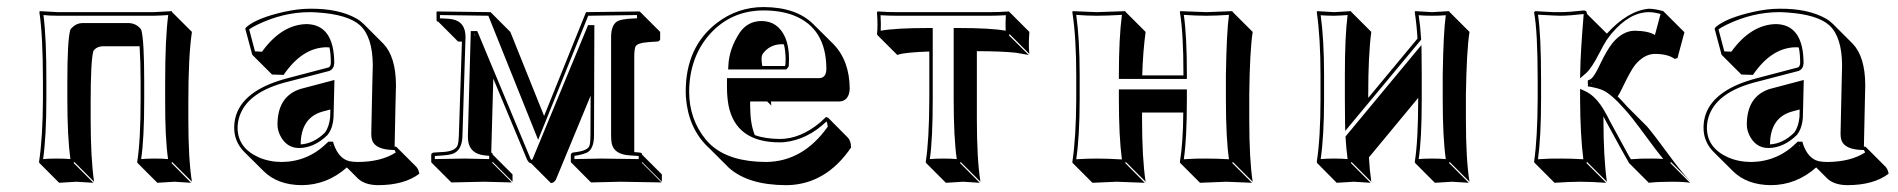

<svg xmlns="http://www.w3.org/2000/svg" viewBox="-20 -464 5437 550"><path d="M519.5 -172.4V-122.6Q519.5 -6.3 529.8 56.6L473.1 0L471.2 2.9L527.3 59.6Q525.4 59.6 479.5 56.6Q479.5 56.6 430.7 59.6L374 2.9L373 0Q382.8 -61 382.8 -179.2V-229Q382.8 -284.7 379.9 -331.5H273.4Q256.8 -330.6 247.6 -318.4Q239.7 -291 239.7 -172.4V-123.5Q239.7 -10.3 249.5 56.6L192.9 0L190.9 2.9L247.6 59.6Q245.6 59.6 198.7 56.6Q198.7 56.6 149.4 59.6L92.8 2.9L91.8 0Q102.5 -70.3 103 -180.2V-229Q103 -361.8 92.8 -429.2L94.2 -432.1Q96.2 -432.1 146 -429.2H419.9Q419.9 -429.2 472.2 -432.1L473.1 -429.2L529.8 -372.6Q519.5 -304.2 519.5 -172.4ZM453.1 -229Q453.1 -353.5 461.9 -420.9Q442.4 -419.4 419.9 -418.9H146Q123 -418.9 104.5 -420.9Q113.3 -353 112.8 -229V-180.2Q112.8 -74.7 103.5 -8.3Q120.6 -9.8 142.1 -9.8Q165 -9.8 181.6 -8.3Q172.9 -72.8 172.9 -180.2V-229Q172.9 -348.1 181.2 -377.9L182.1 -379.9L183.1 -381.3Q197.3 -397.9 216.8 -397.9H349.1Q370.1 -397 382.8 -381.3L384.3 -379.4L384.8 -377.9Q393.1 -349.1 393.1 -229V-179.2Q393.1 -65.9 384.3 -8.3Q401.9 -9.8 422.9 -9.8Q445.3 -9.8 461.4 -8.3Q452.6 -69.3 453.1 -179.2Z M841.3 -50.3Q878.9 -52.7 910.6 -84Q922.9 -100.1 925.8 -128.9L926.3 -150.4L904.3 -144.5Q841.8 -127 841.3 -50.3ZM923.8 -328.1Q918.9 -328.6 915 -328.6Q845.7 -327.6 792.5 -249.5L759.3 -250.5L702.6 -307.1L682.6 -381.8L685.5 -386.2Q715.8 -412.6 794.4 -430.2Q834.5 -439 867.7 -439Q950.7 -439.9 1002.4 -410.2Q1011.7 -404.8 1017.6 -398.9Q1020 -396.5 1022 -395L1078.1 -338.9Q1113.8 -301.8 1114.3 -220.2Q1114.3 -215.8 1112.8 -159.7Q1110.8 -72.8 1110.4 -43.9H1114.7L1116.2 -42.5L1172.9 14.2Q1179.2 21.5 1181.2 33.7Q1137.7 66.4 1062.5 66.4Q1024.9 65.9 1005.4 47.4L973.6 15.6Q917 65.9 844.2 66.4Q775.4 65.9 735.4 26.4L678.7 -29.8Q650.9 -58.6 650.9 -98.1Q650.9 -180.2 751.5 -222.7Q776.4 -232.9 804.7 -240.2L921.9 -271Q927.2 -274.4 927.7 -283.2Q927.7 -309.6 923.8 -328.1ZM927.7 -44.9Q926.8 -47.4 926.8 -47.9H924.8ZM1043.5 -80.1Q1043.5 -98.1 1046.4 -217.8Q1047.9 -272.5 1047.9 -276.9Q1047.4 -358.4 1011.2 -391.6Q976.6 -422.4 890.6 -428.2Q877.9 -429.2 867.7 -429.2Q791.5 -429.2 716.8 -393.1Q701.7 -385.7 693.8 -379.9L710.4 -316.9L730.5 -315.9Q787.1 -394 858.9 -395Q937 -393.1 937.5 -283.2Q936.5 -266.6 924.8 -261.7V-261.2L807.1 -230.5Q686 -201.2 664.6 -126Q660.6 -111.8 660.6 -98.1Q660.6 -40.5 721.2 -13.2Q752 0 787.6 0Q862.8 -1 917.5 -55.2L920.4 -58.1H934.1L936 -51.3Q950.2 -9.8 980.5 -2.4Q991.2 0 1005.9 0Q1072.3 -0.5 1113.8 -27.3Q1112.3 -31.2 1110.4 -34.2Q1055.2 -34.7 1045.9 -62.5Q1043.5 -70.8 1043.5 -80.1ZM938 -234.9 935.5 -128.9Q933.6 -96.2 918 -77.1Q880.4 -40.5 836.9 -40Q799.8 -40 781.7 -77.6Q774.9 -92.8 774.9 -106.9Q774.9 -183.1 833 -206.5Q839.4 -209 845.2 -210.4Z M1231.4 -431.2 1385.3 -429.2 1441.9 -372.6 1538.6 -131.8 1658.7 -429.2 1812.5 -431.2 1814.5 -429.2 1871.1 -372.6V-350.6Q1869.1 -346.7 1865.2 -345.2L1836.9 -343.3Q1805.2 -340.8 1800.3 -330.6Q1796.9 -321.8 1796.9 -300.3V-28.3L1813.5 -26.9Q1816.4 -25.9 1817.9 -25.4Q1819.3 -22.9 1819.3 -21L1876 35.6V56.6L1819.3 0L1818.4 2L1875 58.6L1757.8 56.6L1672.9 58.6L1616.7 2L1615.2 0V-21Q1616.7 -25.9 1620.6 -26.9L1633.3 -28.8Q1663.6 -33.2 1668.5 -46.4Q1671.4 -55.7 1671.4 -76.2L1671.9 -189.9L1572.3 50.8Q1566.9 60.1 1558.1 60.5L1501.5 3.9Q1497.6 2.9 1495.1 1Q1492.2 -2.4 1490.2 -5.9L1393.1 -238.8L1387.2 -26.9Q1389.2 -25.9 1390.1 -25.4Q1391.1 -22.9 1391.6 -21L1448.2 35.6V56.6L1391.6 0L1389.6 2L1446.3 58.6L1367.2 56.6L1272.9 58.6L1216.3 2L1215.3 0V-22Q1217.3 -25.9 1221.7 -26.9L1251.5 -28.8Q1284.7 -31.2 1291 -48.3Q1293.9 -58.1 1294.4 -75.2L1303.2 -344.7L1292 -345.2L1235.4 -401.9Q1232.4 -402.3 1231.4 -403.3Q1230.5 -405.3 1230.5 -407.2V-429.2ZM1341.8 -361.3 1340.3 -365.2H1338.4ZM1672.4 -380.9V-381.8H1671.4ZM1240.2 -420.9V-411.6L1265.1 -410.2Q1309.1 -407.2 1313 -367.2Q1313.5 -361.8 1313.5 -356.9L1304.7 -74.7Q1303.7 -32.2 1275.4 -22.9Q1265.1 -20 1252 -19L1225.6 -17.1V-8.3L1310.5 -9.8L1381.3 -8.3V-17.6L1367.2 -19Q1326.7 -23.9 1321.3 -59.1Q1320.3 -66.9 1320.3 -75.2L1328.6 -375H1347.2L1499.5 -9.8Q1501 -6.8 1502 -5.9Q1503.9 -5.9 1505.4 -7.8Q1506.3 -9.3 1506.3 -9.8L1664.6 -392.1H1682.6L1681.6 -76.2Q1681.6 -36.6 1660.6 -26.4Q1650.4 -22 1634.8 -19L1625.5 -17.6V-8.3L1701.7 -9.8L1809.6 -8.3V-17.1L1782.7 -19Q1739.3 -22 1732.4 -52.7Q1730.5 -62.5 1730.5 -76.2V-356.9Q1730.5 -396 1752 -404.8Q1762.7 -408.7 1779.8 -410.2L1804.7 -411.6V-420.9L1665 -418.9L1521.5 -63.5L1378.9 -418.9Z M2346.2 -128.9Q2350.1 -127.9 2353 -126L2409.2 -69.3Q2417.5 -60.1 2418 -41.5Q2346.7 63 2237.3 66.4Q2233.4 66.4 2231 66.4Q2123 65.9 2067.9 16.6L2011.2 -40Q2007.8 -43.5 2005.4 -45.4Q1951.2 -99.6 1944.8 -186Q1944.3 -194.8 1944.3 -202.1Q1944.3 -329.6 2033.7 -398.4Q2093.3 -443.8 2167.5 -443.8Q2261.2 -443.4 2310.1 -394.5L2366.7 -338.4Q2413.6 -290.5 2414.1 -209.5Q2412.1 -174.8 2384.8 -173.3H2188.5Q2189.5 -166.5 2189.5 -161.6L2177.7 -173.3H2128.9V-157.2Q2129.4 -108.4 2142.1 -77.1Q2170.9 -66.4 2213.4 -65.9Q2272.9 -65.9 2330.1 -113.8Q2338.9 -121.6 2346.2 -128.9ZM2225.6 -336.9Q2221.2 -337.4 2217.8 -337.4Q2183.1 -335.9 2164.1 -308.6Q2159.2 -299.3 2163.6 -274.9H2228.5Q2230.5 -276.9 2230.5 -295.9Q2230 -319.3 2225.6 -336.9ZM2347.7 -116.2Q2292 -63 2225.1 -56.6Q2218.3 -56.2 2213.4 -56.2Q2087.9 -56.2 2066.9 -162.1Q2062.5 -186 2062.5 -213.9V-230V-240.2H2328.1Q2346.7 -241.7 2347.2 -266.1Q2347.2 -383.3 2253.4 -419.9Q2216.3 -434.1 2167.5 -434.1Q2072.3 -434.1 2010.3 -362.8Q1955.1 -297.9 1954.1 -202.1Q1954.1 -122.1 2002.4 -63.5Q2010.3 -54.2 2018.1 -47.4Q2071.3 -0.5 2174.3 0Q2280.3 -1 2351.1 -101.1Q2350.6 -109.9 2347.7 -116.2ZM2065.9 -265.1 2066.4 -275.4Q2068.4 -324.2 2099.1 -370.6Q2121.6 -403.3 2161.1 -403.8Q2208 -403.8 2229 -357.4Q2240.2 -331.5 2240.2 -295.9Q2240.2 -275.9 2238.8 -272.9Q2236.8 -269.5 2235.4 -268.1L2232.4 -265.1Z M2642.1 -316.4Q2608.4 -315.4 2585.4 -313Q2562.5 -310.5 2556.6 -308.6L2550.3 -306.6L2494.1 -362.8L2492.2 -366.2Q2495.1 -389.2 2492.2 -429.2L2494.1 -431.2Q2524.4 -429.2 2548.8 -429.2H2814.9Q2840.3 -429.2 2870.1 -431.2L2872.1 -429.2L2928.7 -372.6Q2925.8 -331.5 2928.7 -309.6L2872.1 -366.2L2870.1 -362.8L2926.8 -306.6Q2926.8 -306.6 2889.6 -313Q2846.7 -317.4 2778.3 -317.4V-123.5Q2778.3 -6.3 2788.6 56.6L2731.9 0L2730 2.9L2786.6 59.6Q2784.7 59.6 2738.8 56.6L2689.5 59.6L2632.8 2.9L2631.8 0Q2641.6 -61 2642.1 -180.2ZM2642.1 -383.8H2651.9V-180.2Q2651.9 -65.9 2643.6 -8.3Q2660.6 -9.8 2682.1 -9.8Q2704.1 -9.8 2720.7 -8.3Q2711.9 -69.3 2711.9 -180.2V-383.8H2722.2Q2819.3 -383.8 2860.8 -376Q2859.9 -395 2861.3 -420.4Q2835.4 -418.9 2814.9 -418.9H2548.8Q2527.3 -418.9 2502.4 -420.4Q2503.9 -394 2502.9 -376Q2545.9 -383.8 2642.1 -383.8Z M3558.6 -193.4V-122.6Q3558.6 -6.3 3568.4 56.6L3511.7 0L3509.8 2.9L3566.4 59.6Q3564.9 59.6 3492.7 56.6Q3492.7 56.6 3417.5 59.6L3360.8 2.9L3359.9 0Q3369.1 -55.7 3369.6 -141.6H3251.5V-123.5Q3251.5 -10.3 3261.7 56.6L3205.1 0L3203.1 2.9L3259.3 59.6Q3257.8 59.6 3178.7 56.6Q3178.7 56.6 3109.4 59.6L3052.7 2.9L3051.8 0Q3062.5 -70.3 3063 -180.2V-249Q3063 -356.4 3051.8 -429.2L3052.7 -432.1Q3054.2 -432.1 3122.1 -429.2Q3122.1 -429.2 3203.1 -432.1L3205.1 -429.2L3261.7 -372.6Q3253.9 -314.5 3252 -248H3370.1V-250Q3370.1 -369.1 3359.9 -429.2L3360.8 -432.1Q3362.3 -432.1 3436 -429.2Q3436 -429.2 3509.8 -432.1L3511.7 -429.2L3568.4 -372.6Q3560.1 -318.4 3558.6 -193.4ZM3195.8 -248 3194.8 -249V-248ZM3491.7 -250Q3493.7 -372.1 3500.5 -421.4Q3462.4 -418.9 3436 -418.9Q3407.7 -418.9 3371.1 -421.4Q3379.9 -362.3 3379.9 -250V-237.8H3185.1V-249Q3185.1 -354 3193.8 -421.4Q3149.4 -418.9 3122.1 -418.9Q3094.7 -418.9 3063 -421.4Q3072.8 -350.6 3072.8 -249V-180.2Q3072.8 -74.2 3063 -7.8Q3095.7 -9.8 3122.1 -9.8Q3150.9 -9.8 3193.8 -7.3Q3185.1 -72.3 3185.1 -180.2V-208H3379.9V-179.2Q3379.9 -65.4 3371.1 -7.8Q3408.7 -10.3 3436 -9.8Q3463.9 -9.8 3500.5 -7.8Q3491.7 -68.8 3491.7 -179.2Z M4042.5 -183.6 3901.4 -13.2Q3903.3 22.9 3908.2 56.6L3851.6 0L3849.6 2.9L3906.2 59.6Q3904.3 59.6 3858.4 56.6Q3858.4 56.6 3809.1 59.6L3752.9 2.9L3752 0Q3762.7 -70.3 3762.7 -180.2V-249Q3762.7 -356.4 3752 -429.2L3752.9 -432.1Q3754.9 -432.1 3801.8 -429.2Q3801.8 -429.2 3849.6 -432.1L3851.6 -429.2L3908.2 -372.6Q3899.4 -307.1 3899.4 -193.4V-183.6L4040.5 -353.5Q4038.1 -394 4032.7 -429.2L4033.7 -432.1Q4035.6 -432.1 4082.5 -429.2Q4082.5 -429.2 4130.9 -432.1L4132.8 -429.2L4189.5 -372.6Q4181.2 -318.8 4179.2 -193.4V-122.6Q4179.2 -6.3 4189.5 56.6L4132.8 0L4130.9 2.9L4187.5 59.6Q4185.5 59.6 4139.2 56.6Q4139.2 56.6 4090.3 59.6L4033.7 2.9L4032.7 0Q4042.5 -61 4042.5 -179.2ZM3832.5 -250Q3832.5 -360.4 3840.3 -420.9Q3823.2 -419.4 3801.8 -418.9Q3779.3 -418.9 3763.2 -420.4Q3772.9 -350.6 3772.9 -249V-180.2Q3772.9 -74.7 3763.2 -8.3Q3780.8 -9.8 3801.8 -9.8Q3824.2 -9.8 3840.3 -8.3Q3836.4 -38.6 3834.5 -69.3V-73.2L4051.8 -335L4052.2 -307.6Q4052.7 -281.7 4052.7 -250V-179.2Q4052.7 -65.4 4043.9 -8.3Q4060.5 -9.8 4082.8 -9.8Q4105 -9.8 4121.6 -8.3Q4112.8 -69.3 4112.8 -179.2V-250Q4114.7 -371.6 4121.6 -420.4Q4104 -418.9 4082.5 -418.9Q4060.1 -418.9 4043.9 -420.4Q4048.8 -388.2 4050.8 -354V-350.1L3833.5 -88.9L3833 -115.7Q3832.5 -142.1 3832.5 -180.2Z M4384.8 -234.9Q4384.8 -374 4374.5 -428.2L4377.4 -432.1Q4384.3 -432.1 4401.9 -430.7Q4432.6 -428.7 4448.7 -429.2Q4474.6 -429.2 4517.6 -434.1Q4522 -433.6 4523.9 -431.6Q4525.9 -428.2 4526.4 -423.8L4583 -367.7Q4643.1 -433.6 4703.6 -439Q4722.2 -438.5 4744.6 -432.1L4748.5 -428.2L4805.2 -371.6L4785.2 -297.4L4776.9 -295.4Q4757.8 -309.6 4719.2 -309.6Q4689.5 -308.6 4664.1 -278.3Q4651.4 -262.7 4626 -209.5Q4619.1 -195.3 4613.8 -187.5Q4616.7 -184.6 4617.7 -184.1Q4627.9 -173.8 4641.6 -158.2L4698.2 -101.6Q4716.8 -80.1 4772 -4.9Q4796.9 28.8 4823.2 56.6L4766.6 0L4764.6 2.9L4821.3 59.6Q4805.7 56.6 4769 56.6Q4729 56.6 4703.1 59.6L4646.5 2.9Q4634.8 -16.6 4582.5 -112.8Q4581.5 -115.2 4573.2 -130.4V-123.5Q4573.2 -14.6 4583 56.6L4526.4 0L4524.4 2.9L4581.1 59.6Q4535.2 56.6 4507.3 56.6Q4477.1 56.6 4433.1 59.6L4376.5 2.9L4374.5 0Q4384.3 -68.4 4384.8 -180.2ZM4541 -224.6 4538.6 -227.1V-225.1Q4540 -224.6 4541 -224.6ZM4394.5 -234.9V-180.2Q4394.5 -72.3 4385.7 -7.8Q4419.9 -10.3 4450.7 -9.8Q4481.9 -9.8 4515.6 -7.8Q4506.8 -76.7 4506.3 -180.2V-209.5L4520.5 -203.1Q4552.7 -188.5 4578.1 -142.6Q4580.6 -138.7 4585 -130.1Q4589.4 -121.6 4591.3 -117.7Q4645 -18.6 4647 -15.6Q4649.4 -11.2 4651.9 -7.8Q4680.2 -10.3 4712.4 -9.8Q4728 -9.8 4744.6 -8.8Q4729.5 -25.9 4676.3 -98.6Q4655.3 -127.4 4633.8 -151.4Q4595.2 -195.3 4570.3 -206.1Q4555.7 -211.9 4537.1 -215.3L4528.8 -216.3L4528.3 -233.4L4534.7 -236.3Q4545.9 -241.2 4564 -280.8Q4582.5 -319.8 4599.6 -341.3Q4628.4 -375.5 4662.6 -376Q4701.7 -375.5 4720.7 -363.8L4736.8 -423.8Q4717.8 -429.2 4703.6 -429.2Q4648.4 -429.2 4596.7 -368.2Q4588.4 -357.9 4582 -348.6Q4573.7 -335.9 4560.5 -310.1Q4539.6 -269 4523.4 -254.4L4506.3 -239.7L4506.8 -261.7Q4507.3 -309.6 4516.6 -423.8Q4474.6 -418.9 4448.7 -418.9Q4439 -418.9 4385.7 -421.9Q4394.5 -364.3 4394.5 -234.9Z M5050.3 -50.3Q5087.9 -52.7 5119.6 -84Q5131.8 -100.1 5134.8 -128.9L5135.3 -150.4L5113.3 -144.5Q5050.8 -127 5050.3 -50.3ZM5132.8 -328.1Q5127.9 -328.6 5124 -328.6Q5054.7 -327.6 5001.5 -249.5L4968.3 -250.5L4911.6 -307.1L4891.6 -381.8L4894.5 -386.2Q4924.8 -412.6 5003.4 -430.2Q5043.5 -439 5076.7 -439Q5159.7 -439.9 5211.4 -410.2Q5220.7 -404.8 5226.6 -398.9Q5229 -396.5 5231 -395L5287.1 -338.9Q5322.8 -301.8 5323.2 -220.2Q5323.2 -215.8 5321.8 -159.7Q5319.8 -72.8 5319.3 -43.9H5323.7L5325.2 -42.5L5381.8 14.2Q5388.2 21.5 5390.1 33.7Q5346.7 66.4 5271.5 66.4Q5233.9 65.9 5214.4 47.4L5182.6 15.6Q5126 65.9 5053.2 66.4Q4984.4 65.9 4944.3 26.4L4887.7 -29.8Q4859.9 -58.6 4859.9 -98.1Q4859.9 -180.2 4960.4 -222.7Q4985.4 -232.9 5013.7 -240.2L5130.9 -271Q5136.2 -274.4 5136.7 -283.2Q5136.7 -309.6 5132.8 -328.1ZM5136.7 -44.9Q5135.7 -47.4 5135.7 -47.9H5133.8ZM5252.4 -80.1Q5252.4 -98.1 5255.4 -217.8Q5256.8 -272.5 5256.8 -276.9Q5256.3 -358.4 5220.2 -391.6Q5185.5 -422.4 5099.6 -428.2Q5086.9 -429.2 5076.7 -429.2Q5000.5 -429.2 4925.8 -393.1Q4910.6 -385.7 4902.8 -379.9L4919.4 -316.9L4939.5 -315.9Q4996.1 -394 5067.9 -395Q5146 -393.1 5146.5 -283.2Q5145.5 -266.6 5133.8 -261.7V-261.2L5016.1 -230.5Q4895 -201.2 4873.5 -126Q4869.6 -111.8 4869.6 -98.1Q4869.6 -40.5 4930.2 -13.2Q4960.9 0 4996.6 0Q5071.8 -1 5126.5 -55.2L5129.4 -58.1H5143.1L5145 -51.3Q5159.2 -9.8 5189.5 -2.4Q5200.2 0 5214.8 0Q5281.2 -0.5 5322.8 -27.3Q5321.3 -31.2 5319.3 -34.2Q5264.2 -34.7 5254.9 -62.5Q5252.4 -70.8 5252.4 -80.1ZM5147 -234.9 5144.5 -128.9Q5142.6 -96.2 5127 -77.1Q5089.4 -40.5 5045.9 -40Q5008.8 -40 4990.7 -77.6Q4983.9 -92.8 4983.9 -106.9Q4983.9 -183.1 5042 -206.5Q5048.3 -209 5054.2 -210.4Z"/></svg>

Font: Linux Biolinum Shadow O
Style: Bold
Weight: 700
Designer: Philipp H. Poll
Foundry: Philipp H. Poll
Version: Version 0.9.2